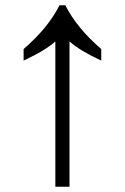

<svg xmlns="http://www.w3.org/2000/svg" viewBox="-20 -712 476 732"><path d="M191 0V-554Q152 -519 70 -481V-525Q163 -605 207 -692H229Q273 -605 366 -525V-481Q284 -519 245 -554V0Z"/></svg>

Font: telugu15
Style: Book
Weight: 400
Designer: Jelle Bosma - Monotype Design Team
Foundry: Monotype Imaging Inc.
Version: Version 2.003